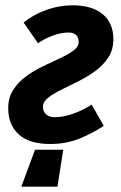

<svg xmlns="http://www.w3.org/2000/svg" viewBox="-20 -528 455 720"><path d="M60 172 111.2 33.5H217.2L195.5 172ZM168.5 12Q89.2 12 50 -24.2Q10.8 -60.3 10.8 -122Q10.8 -162.4 29.9 -191.6Q49 -220.9 78.9 -242.6Q108.8 -264.2 142.9 -280.4Q176.9 -296.5 206.8 -310.4Q236.7 -324.4 255.8 -338.6Q274.9 -352.8 274.9 -370.2Q274.9 -387.4 265.3 -396.7Q255.6 -406 236.4 -406Q211.2 -406 180.5 -395.4Q149.8 -384.7 122.5 -365.9L68.6 -443.5Q107.6 -475 155.6 -491.5Q203.5 -508.1 251.5 -508.1Q325.1 -508.1 365.1 -474.9Q405.1 -441.8 405.1 -380.5Q405.1 -341.2 386 -312.2Q366.9 -283.2 337 -261.5Q307.1 -239.8 273 -222.8Q239 -205.9 209.1 -191.1Q179.2 -176.4 160.1 -161.2Q141 -146 141 -127.3Q141 -110.3 152.7 -99.4Q164.5 -88.5 185.3 -88.5Q216.6 -88.5 252.9 -101.1Q289.2 -113.7 323.8 -135.6L369.1 -56.2Q329.2 -29.3 278.9 -8.6Q228.5 12 168.5 12Z"/></svg>

Font: Source Sans 3
Style: Italic
Weight: 200
Italic angle: -11°
Designer: Paul D. Hunt
Foundry: Adobe
Version: Version 3.046;hotconv 1.0.118;makeotfexe 2.5.65603